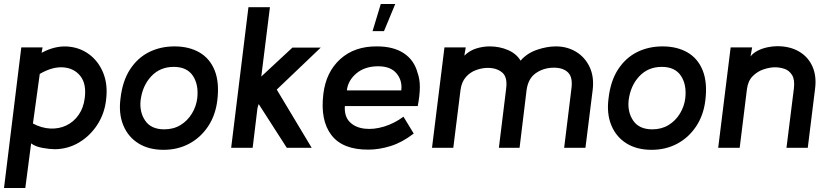

<svg xmlns="http://www.w3.org/2000/svg" viewBox="-21 -736 4116 956"><path d="M105 200H-1L85 -500H191L186 -473Q251 -508 312.5 -504.5Q374 -501 421.5 -466.5Q469 -432 493 -373Q517 -314 507 -237Q499 -169 463 -114Q427 -59 372.5 -26.5Q318 6 253 7Q227 7 191 0.5Q155 -6 134 -22ZM143 -121Q186 -98 229.5 -96Q273 -94 309.5 -111.5Q346 -129 370.5 -164Q395 -199 401 -248Q410 -318 379.5 -357Q349 -396 295 -400.5Q241 -405 177 -368Z M793 10Q720 10 668.5 -22Q617 -54 593 -112Q569 -170 579 -246Q589 -333 626.5 -390.5Q664 -448 721 -476.5Q778 -505 848 -505Q920 -505 972 -475Q1024 -445 1048 -385Q1072 -325 1061 -236Q1052 -162 1015 -106.5Q978 -51 921 -20.5Q864 10 793 10ZM797 -92Q843 -92 878 -113.5Q913 -135 934.5 -170.5Q956 -206 961 -246Q969 -314 939.5 -358.5Q910 -403 844 -403Q776 -403 732 -356Q688 -309 679 -236Q673 -177 702.5 -134.5Q732 -92 797 -92Z M1130 0 1216 -700H1323L1280 -355L1435 -499H1576L1357 -290L1531 0H1407L1267 -218L1261 -198L1237 0Z M2059 -208H1696Q1693 -156 1720.5 -128.5Q1748 -101 1793.5 -95.5Q1839 -90 1890.5 -105.5Q1942 -121 1988 -155L2039 -71Q1982 -27 1924.5 -9Q1867 9 1814 9Q1686 10 1629.5 -63Q1573 -136 1589 -268Q1602 -377 1673 -441.5Q1744 -506 1856 -505Q1938 -505 1989.5 -471Q2041 -437 2058 -374Q2070 -341 2069.5 -300Q2069 -259 2059 -208ZM1862 -406Q1796 -406 1754 -371Q1712 -336 1706 -286H1977Q1983 -335 1953.5 -370.5Q1924 -406 1862 -406ZM1834 -581 1875 -716H1947L1891 -581Z M2894 0H2788L2824 -293Q2832 -351 2807.5 -375Q2783 -399 2737 -399Q2687 -399 2648 -372.5Q2609 -346 2601 -288L2566 0H2463L2499 -293Q2507 -352 2479.5 -375Q2452 -398 2408 -398Q2379 -398 2349 -387Q2319 -376 2298 -351.5Q2277 -327 2272 -288L2236 0H2130L2192 -500H2298L2291 -459Q2318 -485 2351.5 -495Q2385 -505 2417 -505Q2466 -505 2508 -487Q2550 -469 2571 -434Q2603 -471 2652.5 -488Q2702 -505 2747 -505Q2803 -505 2847.5 -478Q2892 -451 2915 -402Q2938 -353 2930 -288Z M3223 10Q3150 10 3098.5 -22Q3047 -54 3023 -112Q2999 -170 3009 -246Q3019 -333 3056.5 -390.5Q3094 -448 3151 -476.5Q3208 -505 3278 -505Q3350 -505 3402 -475Q3454 -445 3478 -385Q3502 -325 3491 -236Q3482 -162 3445 -106.5Q3408 -51 3351 -20.5Q3294 10 3223 10ZM3227 -92Q3273 -92 3308 -113.5Q3343 -135 3364.5 -170.5Q3386 -206 3391 -246Q3399 -314 3369.5 -358.5Q3340 -403 3274 -403Q3206 -403 3162 -356Q3118 -309 3109 -236Q3103 -177 3132.5 -134.5Q3162 -92 3227 -92Z M4001 0H3895L3932 -296Q3937 -339 3923 -362Q3909 -385 3885.5 -393Q3862 -401 3838 -401Q3813 -401 3782 -391Q3751 -381 3727 -357Q3703 -333 3698 -291L3662 0H3555L3617 -500H3724L3716 -455Q3729 -472 3751.5 -483.5Q3774 -495 3800 -500.5Q3826 -506 3849 -506Q3912 -506 3957.5 -479.5Q4003 -453 4024.5 -404.5Q4046 -356 4037 -291Z"/></svg>

Font: Kulim Park SemiBold
Style: Italic
Weight: 600
Italic angle: -8°
Designer: Noponies / Dale Sattler
Foundry: Noponies
Version: Version 1.000; ttfautohint (v1.8.3)